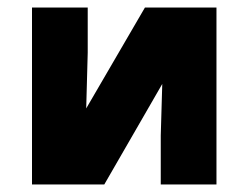

<svg xmlns="http://www.w3.org/2000/svg" viewBox="-20 -490 660 510"><path d="M555 -470H365L209 -202L213 -350V-470H65V0H257L411 -267L407 -130V0H555Z"/></svg>

Font: Kreadon Extra Bold
Style: Regular
Weight: 800
Designer: kohakuno
Foundry: StudioGnu
Version: Version 1.000;Glyphs 3.1.2 (3151)